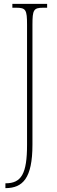

<svg xmlns="http://www.w3.org/2000/svg" viewBox="-20 -734 297 994"><path d="M8 240H10C97 239 148 190 148 15V-606C148 -683 154 -694 204 -694H224V-714H44V-694H64C114 -694 120 -683 120 -606V16C120 165 91 215 9 215H8Z"/></svg>

Font: Noto Serif Bengali ExtraCondensed Thin
Style: Regular
Weight: 100
Width: 2
Designer: Juan Bruce, Universal Thirst, Indian Type Foundry and the Monotype Design Team.
Foundry: Monotype Imaging Inc.
Version: Version 2.003